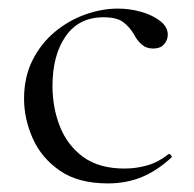

<svg xmlns="http://www.w3.org/2000/svg" viewBox="-20 -415 451 447"><path d="M230.8 12Q162.6 12 119.6 -17.5Q76.6 -47 56.3 -92.6Q36 -138.2 36 -185.2Q36 -235.2 55.4 -274.2Q74.8 -313.2 106.9 -340.1Q139 -367 177.8 -381Q216.6 -395 254.4 -395Q282.6 -395 309.2 -387.3Q335.8 -379.6 353.2 -365.9Q370.6 -352.2 370.6 -334.4Q370.6 -321.4 361.8 -311.7Q353 -302 336.4 -302Q320.2 -302 309.4 -311.8Q298.6 -321.6 292.2 -334.6Q281.2 -353 266.3 -363.9Q251.4 -374.8 221 -374.8Q163.6 -374.8 132.9 -330.6Q102.2 -286.4 102.2 -215Q102.2 -164.2 119.6 -120.3Q137 -76.4 173.8 -49.5Q210.6 -22.6 270 -22.6Q296.8 -22.6 322.9 -30Q349 -37.4 371.6 -55.8Q374.4 -57.8 377.9 -53.8Q381.4 -49.8 378.6 -47.8Q344.4 -16.6 309 -2.3Q273.6 12 230.8 12Z"/></svg>

Font: Cormorant Light
Style: Regular
Weight: 300
Designer: Christian Thalmann (Catharsis Fonts)
Foundry: Catharsis Fonts
Version: Version 4.000